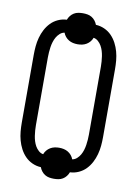

<svg xmlns="http://www.w3.org/2000/svg" viewBox="-93 -849 685 963"><g transform="rotate(10 250.0 -367.5)"><path d="M250 54Q238 54 226.5 52Q215 50 205 44Q195 38 187.5 28.5Q180 19 176 8Q153 7 132 -2.5Q111 -12 95.5 -28Q80 -44 69.5 -64Q59 -84 53 -106Q47 -128 45 -150.5Q43 -173 43 -195V-540Q43 -562 45 -584.5Q47 -607 53 -629Q59 -651 69.5 -671Q80 -691 95.5 -707Q111 -723 132 -732.5Q153 -742 176 -743Q180 -754 187.5 -763.5Q195 -773 205 -779Q215 -785 226.5 -787Q238 -789 250 -789Q262 -789 273.5 -787Q285 -785 295 -779Q305 -773 312.5 -763.5Q320 -754 324 -743Q347 -742 368 -732.5Q389 -723 404.5 -707Q420 -691 430.5 -671Q441 -651 447 -629Q453 -607 455 -584.5Q457 -562 457 -540V-195Q457 -173 455 -150.5Q453 -128 447 -106Q441 -84 430.5 -64Q420 -44 404.5 -28Q389 -12 368 -2.5Q347 7 324 8Q320 19 312.5 28.5Q305 38 295 44Q285 50 273.5 52Q262 54 250 54ZM324 -58Q337 -60 347.5 -69.5Q358 -79 364.5 -90.5Q371 -102 375 -115Q379 -128 381 -141.5Q383 -155 384 -168.5Q385 -182 385 -195V-540Q385 -553 384 -566.5Q383 -580 381 -593.5Q379 -607 375 -620Q371 -633 364.5 -644.5Q358 -656 347.5 -665.5Q337 -675 324 -677Q320 -666 312.5 -657Q305 -648 295 -642Q285 -636 273.5 -633.5Q262 -631 250 -631Q238 -631 226.5 -633.5Q215 -636 205 -642Q195 -648 187.5 -657Q180 -666 176 -677Q163 -675 152.5 -665.5Q142 -656 135.5 -644.5Q129 -633 125 -620Q121 -607 119 -593.5Q117 -580 116 -566.5Q115 -553 115 -540V-195Q115 -182 116 -168.5Q117 -155 119 -141.5Q121 -128 125 -115Q129 -102 135.5 -90.5Q142 -79 152.5 -69.5Q163 -60 176 -58Q180 -69 187.5 -78Q195 -87 205 -93Q215 -99 226.5 -101.5Q238 -104 250 -104Q262 -104 273.5 -101.5Q285 -99 295 -93Q305 -87 312.5 -78Q320 -69 324 -58Z"/></g></svg>

Font: Iosevka
Style: Regular
Weight: 400
Monospace: yes
Designer: Belleve Invis
Foundry: Belleve Invis
Version: Version 33.2.3; ttfautohint (v1.8.4)